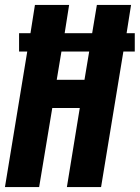

<svg xmlns="http://www.w3.org/2000/svg" viewBox="-20 -755 564 775"><path d="M0 0 90 -547H57V-621H103L121 -735H259L241 -621H352L371 -735H509L491 -621H524V-547H478L388 0H250L302 -319H191L138 0ZM321 -433 340 -547H228L209 -433Z"/></svg>

Font: Iosevka SS04 Heavy Oblique
Style: Regular
Weight: 900
Italic angle: -9°
Monospace: yes
Designer: Belleve Invis
Foundry: Belleve Invis
Version: Version 19.0.0; ttfautohint (v1.8.4)